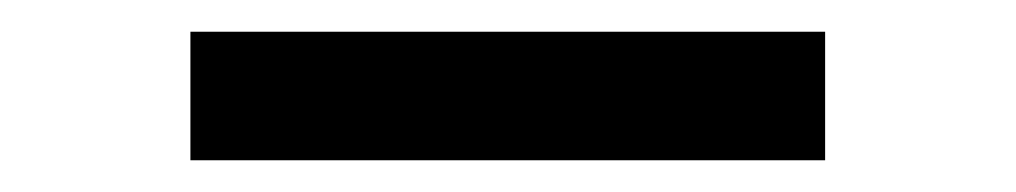

<svg xmlns="http://www.w3.org/2000/svg" viewBox="-20 -101 640 121"><path d="M500 0V-81H100V0Z"/></svg>

Font: Josefin Slab Thin
Style: Bold
Weight: 700
Version: Version 2.000